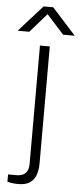

<svg xmlns="http://www.w3.org/2000/svg" viewBox="-102 -758 411 972"><g transform="rotate(5 104.0 -271.5)"><path d="M28 182Q18 182 8 181Q-2 180 -10.5 178.5Q-19 177 -26 175V138H17Q47 138 62.5 122.5Q78 107 78 76V-526H128V71Q128 98 120 124Q112 150 90.5 166Q69 182 28 182ZM-41 -591 79 -725H128L249 -591H190L89 -703H116L18 -591Z"/></g></svg>

Font: Archivo SemiExpanded Thin
Style: Regular
Weight: 250
Width: 6
Designer: Hector Gatti
Foundry: Omnibus-Type
Version: Version 2.001